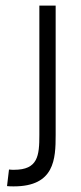

<svg xmlns="http://www.w3.org/2000/svg" viewBox="-20 -653 288 683"><path d="M12 -50C18 -49 24 -49 30 -49C115 -49 120 -99 120 -173V-633H178V-173C178 -87 174 10 29 10C19 10 14 10 5 9Z"/></svg>

Font: Linear
Style: Regular
Weight: 400
Designer: Braydon G. Fuller
Foundry: Braydon G. Fuller
Version: Version 1.000;PS 001.000;hotconv 1.0.38